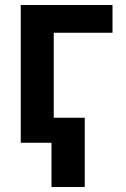

<svg xmlns="http://www.w3.org/2000/svg" viewBox="-20 -568 503 768"><path d="M195 -437V3H63V-548H430V-437ZM186 180V-97H319V180Z"/></svg>

Font: Sinter Bold
Style: Regular
Weight: 700
Foundry: Adobe & rsms
Version: Version 1.000